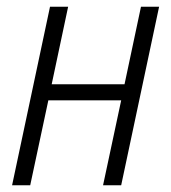

<svg xmlns="http://www.w3.org/2000/svg" viewBox="-20 -552 509 572"><path d="M16 0 129 -532H183L134 -301H351L400 -532H454L341 0H287L341 -253H124L70 0Z"/></svg>

Font: Noto Sans Display SemiCondensed Light
Style: Italic
Weight: 300
Width: 4
Italic angle: -12°
Designer: Monotype Design Team
Foundry: Monotype Imaging Inc.
Version: Version 1.900